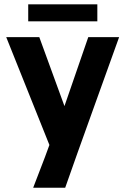

<svg xmlns="http://www.w3.org/2000/svg" viewBox="-20 -672 583 890"><path d="M431.2 -573.2H110.8V-651.9H431.2ZM188 57.1 209 0 8.8 -500H162.1L278.8 -180.2L389.2 -500H532.2Q505.9 -426.3 417.5 -181.2Q329.1 64 282.2 198.2H133.8Q182.1 73.2 188 57.1Z"/></svg>

Font: Perun
Style: Bold
Weight: 700
Foundry: Copyright (c) Stefan Peev, Context Ltd, 2016
Version: Version 1.0000